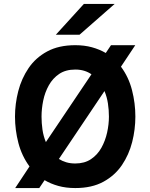

<svg xmlns="http://www.w3.org/2000/svg" viewBox="-20 -941 762 973"><path d="M57 12 129.5 -97.5Q90.5 -150.5 73.2 -216.5Q56 -282.5 56 -350Q56 -415 72.5 -479Q89 -543 124.8 -595.8Q160.5 -648.5 219 -680.2Q277.5 -712 361.5 -712Q407.5 -712 445.8 -701.5Q484 -691 516 -672.5L542.5 -712H665.5L593 -603Q632 -550.5 649 -484.2Q666 -418 666 -350Q666 -285 649.8 -221Q633.5 -157 597.8 -104.2Q562 -51.5 503.8 -19.8Q445.5 12 361.5 12Q314 12 275.5 1.2Q237 -9.5 206 -28L179 12ZM361.5 -112.5Q408.5 -112.5 441.2 -134.5Q474 -156.5 493.8 -192Q513.5 -227.5 522.8 -269.2Q532 -311 532 -350Q532 -383.5 527 -416.5Q522 -449.5 509.5 -479.5L278.5 -135.5Q294.5 -125 315.2 -118.8Q336 -112.5 361.5 -112.5ZM212.5 -221 443.5 -564.5Q427 -576 406.8 -582.2Q386.5 -588.5 361.5 -588.5Q313 -588.5 280.2 -566.5Q247.5 -544.5 227.5 -508.8Q207.5 -473 199 -431.2Q190.5 -389.5 190.5 -350Q190.5 -317.5 195.2 -284.2Q200 -251 212.5 -221ZM263 -765 405 -921H561L383 -765Z"/></svg>

Font: Undotted
Style: Bold
Weight: 700
Designer: Delve Withrington, Dave Bailey, Thomas Jockin
Foundry: Delve Fonts LLC
Version: Version 4.000